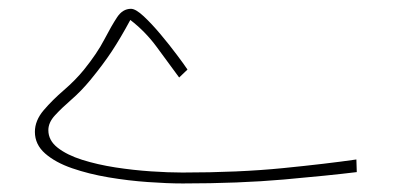

<svg xmlns="http://www.w3.org/2000/svg" viewBox="-20 -419 898 438"><path d="M396 -25.4Q524.4 -25.4 624.8 -35.4Q725.1 -45.4 793 -55.2L793.9 -26.4Q730 -18.6 627.7 -9.5Q525.4 -0.5 397 -0.5Q361.8 -0.5 317.4 -3.7Q272.9 -6.8 227.8 -14.4Q182.6 -22 144.5 -35.2Q106.4 -48.3 83 -68.8Q59.6 -89.4 59.6 -118.2Q59.6 -144 79.6 -167.5Q99.6 -190.9 126 -213.6Q152.3 -236.3 171.4 -259.8Q201.7 -297.4 218 -328.9Q234.4 -360.4 247.1 -379.6Q259.8 -398.9 278.8 -398.9Q289.6 -398.9 307.9 -381.8Q326.2 -364.7 346.4 -340.6Q366.7 -316.4 383.5 -293.9Q400.4 -271.5 407.7 -260.3L388.7 -242.2Q363.3 -276.9 337.4 -312Q311.5 -347.2 277.3 -373.5Q254.9 -332 235.1 -302Q215.3 -272 186 -236.3Q165 -210.9 142.8 -191.7Q120.6 -172.4 105.5 -156Q90.3 -139.6 90.3 -122.1Q90.3 -98.6 111.6 -82Q132.8 -65.4 167.5 -54.4Q202.1 -43.5 243.2 -37.1Q284.2 -30.8 324.2 -28.1Q364.3 -25.4 396 -25.4Z"/></svg>

Font: Vazirmatn FD Thin
Style: Regular
Weight: 100
Designer: Saber Rastikerdar
Foundry: Saber Rastikerdar
Version: Version 33.003